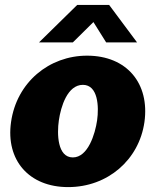

<svg xmlns="http://www.w3.org/2000/svg" viewBox="-20 -753 634 783"><path d="M413 -580H539L425 -733H295L139 -580H277L361 -663ZM258 10C419 10 547 -101 569 -255C591 -412 498 -526 335 -526C181 -526 48 -418 25 -255C3 -100 98 10 258 10ZM277 -111C214 -111 212 -207 220 -262C228 -318 255 -407 318 -407C380 -407 384 -318 376 -262C368 -207 339 -111 277 -111Z"/></svg>

Font: United Sans Black
Style: Italic
Weight: 900
Italic angle: -8°
Designer: Pablo Impallari, Rodrigo Fuenzalida (Modified by Dan O. Williams)
Version: Version 1.000;PS 001.000;hotconv 1.0.88;makeotf.lib2.5.64775